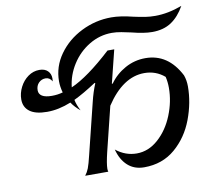

<svg xmlns="http://www.w3.org/2000/svg" viewBox="-79 -801 997 900"><g transform="rotate(-10 419.5 -350.5)"><path d="M795 -383Q804 -358 804 -329Q804 -252 774.5 -173.5Q745 -95 684.5 -43Q624 9 537 9Q490 9 459 -19Q428 -47 415 -97Q460 -61 514 -61Q570 -61 616.5 -102.5Q663 -144 689 -208.5Q715 -273 715 -338Q715 -366 709 -391Q668 -426 613 -426Q511 -426 430 -303L378 -92Q365 -38 365 -14Q365 -6 367 0H257Q268 -14 275 -32Q282 -50 292 -92L352 -335Q363 -381 379 -419L376 -421Q315 -381 269 -359Q274 -334 289 -306Q264 -326 248 -350Q189 -326 134 -326Q79 -326 51.5 -346.5Q24 -367 24 -404Q24 -434 38.5 -462.5Q53 -491 77.5 -508.5Q102 -526 131 -526Q157 -526 171 -512Q185 -498 185 -476Q185 -467 184 -462Q173 -482 153 -482Q134 -482 120.5 -468.5Q107 -455 107 -433Q107 -415 122.5 -405.5Q138 -396 169 -396Q196 -396 221 -403Q213 -432 213 -457Q213 -527 254.5 -585Q296 -643 363.5 -676.5Q431 -710 506 -710Q549 -710 609 -695Q641 -688 663.5 -684.5Q686 -681 711 -681Q772 -681 839 -706Q812 -658 775 -633.5Q738 -609 684 -609Q645 -609 587 -624Q565 -629 541 -633.5Q517 -638 496 -638Q438 -638 387.5 -607.5Q337 -577 305 -526.5Q273 -476 267 -419Q347 -454 462 -560H494L455 -403H459Q488 -444 533 -469Q578 -494 630 -494Q738 -494 795 -383Z"/></g></svg>

Font: Srisakdi
Style: Bold
Weight: 700
Designer: Cadson Demak Co.,Ltd.
Foundry: Cadson Demak Co.,Ltd.
Version: Version 1.000